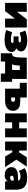

<svg xmlns="http://www.w3.org/2000/svg" viewBox="2047 -2646 707 4842"><g transform="rotate(90 2401.0 -225.5)"><path d="M53 -547H278V-300L467 -547H675V0H450V-248L262 0H53Z M1292 -166Q1292 -109 1252 -68.5Q1212 -28 1144 -7.5Q1076 13 993 13Q852 13 737 -29L794 -178Q879 -147 987 -147Q1023 -147 1044 -156Q1065 -165 1065 -184Q1065 -200 1055.5 -206.5Q1046 -213 1023 -213H898V-339H1002Q1027 -339 1038.5 -346Q1050 -353 1050 -369Q1050 -385 1034 -393Q1018 -401 979 -401Q904 -401 804 -367L753 -510Q880 -559 996 -559Q1119 -559 1198 -518.5Q1277 -478 1277 -401Q1277 -365 1256 -334Q1235 -303 1199 -284Q1243 -268 1267.5 -237.5Q1292 -207 1292 -166Z M2044 -177V108H1835V0H1533V108H1324V-177H1340Q1388 -177 1407 -222.5Q1426 -268 1429 -354L1436 -547H1971V-177ZM1598 -177H1746V-371H1633L1632 -337Q1630 -274 1623.5 -237.5Q1617 -201 1598 -177Z M2775 -199Q2775 -106 2707 -53Q2639 0 2519 0H2216V-371H2069V-547H2441V-382H2547Q2657 -382 2716 -334Q2775 -286 2775 -199ZM2545 -203Q2545 -250 2503 -250H2441V-152H2503Q2524 -152 2534.5 -165.5Q2545 -179 2545 -203Z M2840 -547H3065V-355H3219V-547H3444V0H3219V-178H3065V0H2840Z M3819 -182H3776V0H3550V-547H3776V-355H3825L3945 -547H4183L4007 -285L4194 0H3928Z M4763 -294V0H4553V-72Q4514 10 4398 10Q4349 10 4311.5 -3Q4274 -16 4248 -39Q4222 -62 4208.5 -93Q4195 -124 4195 -160Q4195 -241 4256.5 -283Q4318 -325 4445 -325H4536Q4526 -389 4433 -389Q4396 -389 4358 -377.5Q4320 -366 4293 -346L4221 -495Q4245 -510 4274 -521.5Q4303 -533 4335 -541Q4367 -549 4400.5 -553Q4434 -557 4467 -557Q4612 -557 4687.5 -493Q4763 -429 4763 -294ZM4537 -178V-216H4481Q4412 -216 4412 -170Q4412 -151 4426.5 -138.5Q4441 -126 4466 -126Q4490 -126 4509 -139Q4528 -152 4537 -178Z"/></g></svg>

Font: CMG Sans Black
Style: Regular
Weight: 900
Designer: Julieta Ulanovsky
Foundry: Julieta Ulanovsky
Version: Version 7.200